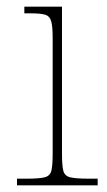

<svg xmlns="http://www.w3.org/2000/svg" viewBox="-20 -556 320 576"><path d="M31 0V-20H61Q97 -20 113.5 -24Q130 -28 134 -43.5Q138 -59 138 -94V-442Q138 -477 133.5 -492.5Q129 -508 115 -512Q101 -516 71 -516H53V-536H166V-94Q166 -59 170 -43.5Q174 -28 191 -24Q208 -20 245 -20H273V0Z"/></svg>

Font: Noto Serif Gujarati Thin
Style: Regular
Weight: 250
Version: Version 2.102